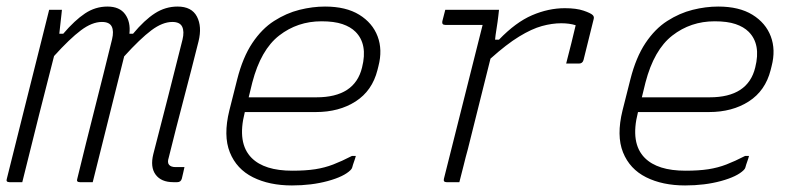

<svg xmlns="http://www.w3.org/2000/svg" viewBox="-24 -556 2444 586"><path d="M126 -526H165Q165 -526 163.5 -511.5Q162 -497 160 -480Q158 -463 157 -453H169Q204 -494 235.5 -515Q267 -536 304 -536Q341 -536 358 -512.5Q375 -489 371 -453H382Q417 -495 449 -515.5Q481 -536 518 -536Q561 -536 577 -505.5Q593 -475 582 -430Q560 -342 536.5 -253Q513 -164 491 -75Q486 -60 492 -53Q498 -46 512 -46H539Q537 -36 535 -28Q533 -20 531 -11Q528 0 517 0H505Q468 0 451 -23Q434 -46 444 -86Q467 -174 489 -261Q511 -348 533 -435Q539 -460 532 -474.5Q525 -489 502 -489Q472 -489 438 -463.5Q404 -438 355 -384L259 0H220Q208 0 212 -11Q238 -118 265 -224Q292 -330 318 -436Q324 -461 317 -475Q310 -489 287 -489Q257 -489 223 -463.5Q189 -438 141 -385Q121 -308 95.5 -206.5Q70 -105 44 0H5Q-7 0 -3 -11Q23 -115 49 -219Q75 -323 101 -426Z M968 -536Q1032 -536 1072.5 -511Q1113 -486 1128.5 -445Q1144 -404 1131 -354L1128 -342Q1112 -279 1061.5 -246.5Q1011 -214 940 -214H723V-213Q699 -119 744 -74Q783 -35 868 -35Q909 -35 938 -39.5Q967 -44 993 -54Q1019 -64 1050 -80H1062Q1060 -72 1056.5 -62.5Q1053 -53 1051 -45Q1050 -41 1046 -37Q1026 -17 976.5 -3.5Q927 10 867 10Q798 10 748 -15Q698 -40 677.5 -91Q657 -142 676 -219L700 -314Q717 -381 746 -424.5Q775 -468 812.5 -492Q850 -516 890 -526Q930 -536 968 -536ZM957 -491Q884 -491 828 -447.5Q772 -404 746 -304L735 -259H942Q1059 -259 1081 -350Q1099 -421 1061 -459Q1046 -474 1021 -482.5Q996 -491 957 -491Z M1335 -526H1499Q1499 -526 1497 -508Q1495 -490 1491.5 -468.5Q1488 -447 1487 -435H1499Q1550 -488 1600 -509.5Q1650 -531 1700 -531Q1735 -531 1757 -523.5Q1779 -516 1785 -510Q1790 -505 1788 -498L1757 -373Q1754 -362 1743 -362H1704L1707 -374Q1714 -400 1720 -425Q1726 -450 1733 -479Q1714 -485 1689 -485Q1661 -485 1630 -476.5Q1599 -468 1560.5 -444.5Q1522 -421 1473 -377Q1456 -308 1438.5 -239Q1421 -170 1404 -101Q1397 -76 1391 -51Q1385 -26 1378 0H1339Q1328 0 1331 -11Q1360 -128 1390 -245.5Q1420 -363 1449 -480H1335Q1324 -480 1326 -491Q1328 -500 1330.5 -508.5Q1333 -517 1335 -526Z M2168 -536Q2232 -536 2272.5 -511Q2313 -486 2328.5 -445Q2344 -404 2331 -354L2328 -342Q2312 -279 2261.5 -246.5Q2211 -214 2140 -214H1923V-213Q1899 -119 1944 -74Q1983 -35 2068 -35Q2109 -35 2138 -39.5Q2167 -44 2193 -54Q2219 -64 2250 -80H2262Q2260 -72 2256.5 -62.5Q2253 -53 2251 -45Q2250 -41 2246 -37Q2226 -17 2176.5 -3.5Q2127 10 2067 10Q1998 10 1948 -15Q1898 -40 1877.5 -91Q1857 -142 1876 -219L1900 -314Q1917 -381 1946 -424.5Q1975 -468 2012.5 -492Q2050 -516 2090 -526Q2130 -536 2168 -536ZM2157 -491Q2084 -491 2028 -447.5Q1972 -404 1946 -304L1935 -259H2142Q2259 -259 2281 -350Q2299 -421 2261 -459Q2246 -474 2221 -482.5Q2196 -491 2157 -491Z"/></svg>

Font: Recursive Mn Lnr St Lt
Style: Italic
Weight: 300
Italic angle: -15°
Monospace: yes
Version: Version 1.079;hotconv 1.0.112;makeotfexe 2.5.65598; ttfautoh